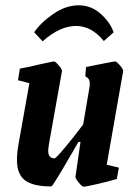

<svg xmlns="http://www.w3.org/2000/svg" viewBox="-20 -696 524 725"><path d="M445 -427 383 -74 429 -63 421 -20Q390 -11 347 -1Q304 9 295 9Q290 9 277 -7Q264 -23 265 -29L284 -160H276L253 -120Q179 8 174 8Q105 8 74.5 -15Q44 -38 44 -92Q44 -118 50 -152L91 -382L48 -393L55 -437Q81 -441 130 -453Q180 -464 184 -464Q189 -464 202 -449Q215 -434 214 -427L166 -159Q162 -135 162 -127Q162 -98 186 -98Q191 -98 225 -138.5Q259 -179 294 -226L318 -367Q319 -372 319 -379Q319 -392 314.5 -398Q310 -404 302 -408L305 -443Q408 -464 415 -464Q420 -464 433 -449Q446 -434 445 -427ZM109 -574Q135 -612 182 -644Q229 -676 277 -676Q324 -676 360 -644Q396 -612 409 -574L372 -541Q326 -598 267 -598Q206 -598 141 -540Z"/></svg>

Font: Grenze SemiBold
Style: Italic
Weight: 600
Italic angle: -10°
Designer: Renata Polastri
Foundry: Omnibus-Type
Version: Version 1.002; ttfautohint (v1.8)